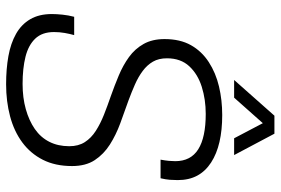

<svg xmlns="http://www.w3.org/2000/svg" viewBox="-165 -743 919 629"><g transform="rotate(90 294.5 -428.5)"><path d="M256 11Q206 11 164 3.5Q122 -4 91 -21.5Q60 -39 43 -68Q26 -97 26 -139Q26 -154 28 -173.5Q30 -193 35 -212H95Q91 -198 88 -181Q85 -164 85 -146Q85 -107 106.5 -84.5Q128 -62 166 -52.5Q204 -43 255 -43Q300 -43 337.5 -53.5Q375 -64 402.5 -83Q430 -102 444.5 -130.5Q459 -159 459 -196Q459 -226 445.5 -247Q432 -268 408.5 -283Q385 -298 356 -309.5Q327 -321 295 -332Q261 -344 227.5 -358Q194 -372 167 -391.5Q140 -411 124 -439.5Q108 -468 108 -508Q108 -559 128 -594.5Q148 -630 183.5 -653Q219 -676 263.5 -686.5Q308 -697 357 -697Q406 -697 445 -688Q484 -679 512.5 -660.5Q541 -642 555.5 -615Q570 -588 570 -551Q570 -539 569 -525.5Q568 -512 564 -495H503Q506 -511 507 -522.5Q508 -534 508 -543Q508 -594 469 -618.5Q430 -643 353 -643Q306 -643 264.5 -630Q223 -617 197 -589Q171 -561 171 -516Q171 -489 182 -470Q193 -451 212.5 -436.5Q232 -422 257 -411Q282 -400 309 -390Q346 -377 384 -363Q422 -349 453.5 -329Q485 -309 504.5 -279.5Q524 -250 524 -205Q524 -150 503.5 -109.5Q483 -69 446.5 -42Q410 -15 361 -2Q312 11 256 11ZM242 -736 359 -868H418L488 -736H433L372 -852H403L300 -736Z"/></g></svg>

Font: Archivo SemiCondensed ExtraLight
Style: Italic
Weight: 250
Width: 4
Italic angle: -10°
Designer: Hector Gatti
Foundry: Omnibus-Type
Version: Version 2.001